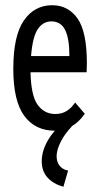

<svg xmlns="http://www.w3.org/2000/svg" viewBox="-20 -491 390 736"><path d="M190 10Q115 10 73 -47Q31 -104 31 -227Q31 -354 71.5 -412.5Q112 -471 180 -471Q241 -471 277 -420.5Q313 -370 313 -248Q313 -229 312 -214H97Q99 -124 124.5 -89Q150 -54 192 -54Q217 -54 235.5 -65.5Q254 -77 268 -98L305 -55Q284 -24 255 -7Q226 10 190 10ZM99 -276H246Q246 -344 229.5 -376.5Q213 -409 177 -409Q145 -409 125 -379.5Q105 -350 99 -276ZM241 163 223 225Q184 214 162 189.5Q140 165 140 127Q140 88 163 48Q186 8 228 -26L255 -6Q228 22 212.5 53Q197 84 197 108Q197 128 207.5 143Q218 158 241 163Z"/></svg>

Font: Inconsolata ExtraCondensed Medium
Style: Regular
Weight: 500
Width: 2
Monospace: yes
Designer: Raph Levien, Cyreal, Brenton Simpson
Foundry: Raph Levien, Cyreal, Google
Version: Version 3.001; ttfautohint (v1.8.2.53-6de2)